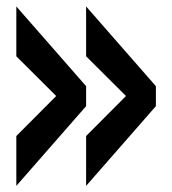

<svg xmlns="http://www.w3.org/2000/svg" viewBox="-20 -614 540 602"><path d="M250 -281.2 31.2 -31.2V-187.5L156.2 -313L31.2 -437.5V-593.8L250 -343.8ZM468.8 -281.2 250 -31.2V-187.5L375 -313L250 -437.5V-593.8L468.8 -343.8Z"/></svg>

Font: Oswald
Style: Book
Weight: 400
Designer: vernon adams
Foundry: vernon adams
Version: Version 1.000